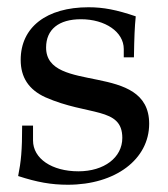

<svg xmlns="http://www.w3.org/2000/svg" viewBox="-20 -489 463 529"><path d="M41 -143C41 -74 38 -44 30 -4C82 13 121 20 167 20C298 20 391 -50 391 -148C391 -321 107 -228 107 -358C107 -408 142 -436 203 -436C270 -436 321 -401 321 -354V-331H349C350 -389 351 -413 354 -444C301 -462 265 -469 224 -469C108 -469 37 -414 37 -324C37 -276 59 -242 105 -221C223 -169 317 -195 317 -109C317 -55 267 -17 196 -17C123 -17 71 -52 71 -102V-143Z"/></svg>

Font: Asana Math
Style: Regular
Weight: 400
Version: Version 000.958